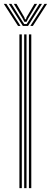

<svg xmlns="http://www.w3.org/2000/svg" viewBox="-37 -979 265 999"><path d="M113.5 0V-800H125.8V0ZM64 0V-800H76.5V0ZM88.8 0V-800H101V0ZM-17.2 -958.8H-3.8L69.8 -844.2H56.8ZM9 -958.8H22.5L75.8 -873.8L89 -853.8H101.8L114.8 -873.8L168 -958.8H181.5L109 -844.2H81.8ZM35 -958.8H48.8L89.5 -889.2L92.8 -878.8H98.2L101.2 -889.2L142.2 -958.8H155.8L109.5 -882.5L101 -865.5H89.8L81.2 -882.5ZM194.5 -958.8H207.8L134 -844.2H120.8Z"/></svg>

Font: Big Shoulders Inline Text Thin Light
Style: Regular
Weight: 300
Version: Version 2.002